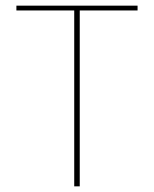

<svg xmlns="http://www.w3.org/2000/svg" viewBox="-20 -659 544 679"><path d="M242.5 0V-639H262V0ZM38 -622V-639H466.5V-622Z"/></svg>

Font: Anek Telugu Thin
Style: Regular
Weight: 250
Version: Version 1.003